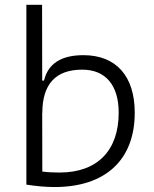

<svg xmlns="http://www.w3.org/2000/svg" viewBox="-20 -752 626 782"><path d="M202.1 9.8C409.7 9.8 528.8 -100.6 528.8 -293C528.8 -442.4 452.6 -527.3 319.8 -527.3C229.5 -527.3 175.8 -493.2 159.2 -423.8H151.9L151.4 -732.4H87.4V0C127 5.9 163.1 9.8 202.1 9.8ZM151.9 -292.5 152.3 -291C152.3 -409.7 207 -468.3 314.9 -468.3C410.2 -468.3 463.4 -404.8 463.4 -293C463.4 -138.2 376 -49.3 222.7 -49.3C199.2 -49.3 174.8 -50.3 152.3 -53.2Z"/></svg>

Font: Cascadia Code PL Light
Style: Regular
Weight: 300
Monospace: yes
Designer: Aaron Bell
Foundry: Saja Typeworks
Version: Version 2404.023